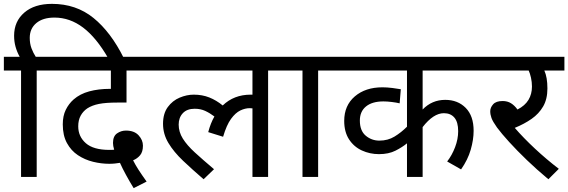

<svg xmlns="http://www.w3.org/2000/svg" viewBox="-20 -916 2942 994"><path d="M89 -551H0V-622H82Q68 -647 60.5 -674Q53 -701 53 -731Q53 -805 105.5 -850.5Q158 -896 249 -896Q374 -896 464 -823Q554 -750 621 -615H540Q479 -721 410.5 -773Q342 -825 262 -825Q202 -825 168 -796.5Q134 -768 134 -720Q134 -690 143 -666Q152 -642 165 -622H273V-551H170V0H89Z M672 58Q651 24 632 -11Q613 -46 601 -73Q589 -71 575 -69.5Q561 -68 546 -68Q504 -68 461.5 -78.5Q419 -89 383.5 -112.5Q348 -136 326.5 -175.5Q305 -215 305 -272Q305 -316 320.5 -347.5Q336 -379 361 -401Q394 -430 442 -443Q490 -456 549 -456H554V-551H259V-622H793V-551H635V-385H586Q528 -385 492.5 -378Q457 -371 432 -355Q410 -340 397.5 -317Q385 -294 385 -262Q385 -209 424.5 -174.5Q464 -140 546 -140Q552 -140 558 -140Q564 -140 571 -141Q565 -161 565 -176Q565 -211 586 -225.5Q607 -240 632 -240Q675 -240 697.5 -215.5Q720 -191 720 -162Q720 -130 705.5 -112.5Q691 -95 669 -86Q681 -62 697.5 -36.5Q714 -11 739 24Z M779 -551V-622H1472V-551H1368V0H1287V-355Q1281 -356 1273 -356Q1249 -356 1224 -344Q1199 -332 1176 -300.5Q1153 -269 1135 -208L1058 -232Q1070 -278 1090 -313Q1066 -331 1042 -342Q1018 -353 988 -353Q948 -353 926.5 -330Q905 -307 905 -271Q905 -233 926.5 -198.5Q948 -164 989 -126.5Q1030 -89 1088 -40L1034 12Q976 -38 928 -83.5Q880 -129 852 -175.5Q824 -222 824 -275Q824 -328 848.5 -361.5Q873 -395 910 -410.5Q947 -426 983 -426Q1027 -426 1063.5 -411.5Q1100 -397 1133 -370Q1191 -426 1278 -426Q1283 -426 1287 -426V-551Z M1627 -551V0H1546V-551H1457V-622H1730V-551Z M2493 -551H2168V-349Q2216 -399 2285 -399Q2350 -399 2391 -357.5Q2432 -316 2432 -239Q2432 -193 2417 -141Q2402 -89 2367 -39L2295 -80Q2320 -112 2336 -154Q2352 -196 2352 -237Q2352 -284 2332.5 -307Q2313 -330 2278 -330Q2224 -330 2168 -258V0H2087V-174Q2063 -154 2027.5 -136Q1992 -118 1942 -118Q1895 -118 1853.5 -137Q1812 -156 1787 -194.5Q1762 -233 1762 -290Q1762 -370 1817 -417Q1872 -464 1960 -464Q1983 -464 2011.5 -460.5Q2040 -457 2055 -454L2049 -381Q2033 -385 2008.5 -388Q1984 -391 1965 -391Q1907 -391 1875 -365Q1843 -339 1843 -292Q1843 -239 1873.5 -213.5Q1904 -188 1944 -188Q1988 -188 2022.5 -209Q2057 -230 2087 -260V-551H1716V-622H2493Z M2873 -42 2819 12Q2760 -37 2708 -87Q2656 -137 2616 -181Q2576 -225 2553 -256Q2531 -287 2524.5 -305Q2518 -323 2518 -340Q2518 -359 2533 -376Q2548 -393 2582 -393Q2607 -393 2625.5 -381.5Q2644 -370 2659 -349Q2698 -369 2716 -399Q2734 -429 2734 -468Q2734 -491 2729 -513.5Q2724 -536 2717 -551H2478V-622H2902V-551H2798Q2814 -516 2814 -458Q2814 -403 2792 -365Q2770 -327 2732 -300.5Q2694 -274 2645 -254Q2690 -202 2749.5 -146.5Q2809 -91 2873 -42Z"/></svg>

Font: Noto Sans
Style: Regular
Weight: 400
Designer: Monotype Design Team
Foundry: Monotype Imaging Inc.
Version: Version 2.007